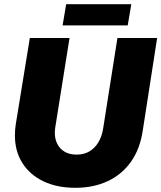

<svg xmlns="http://www.w3.org/2000/svg" viewBox="-20 -881 768 914"><path d="M339 13Q251 13 186.5 -18Q122 -49 86.5 -105Q51 -161 51 -236Q51 -250 52 -263Q53 -276 55 -289L122 -700H311L243 -274Q242 -267 241.5 -260.5Q241 -254 241 -248Q241 -218 253.5 -194.5Q266 -171 289 -158Q312 -145 345 -145Q379 -145 405 -160Q431 -175 448 -203Q465 -231 471 -269L539 -700H728L660 -262Q647 -172 603.5 -111Q560 -50 492.5 -18.5Q425 13 339 13ZM278 -760 295 -861H605L588 -760Z"/></svg>

Font: MuseoModerno ExtraBold
Style: Italic
Weight: 800
Italic angle: -9°
Designer: Pablo Cosgaya, Héctor Gatti, Marcela Romero, and the Authors of The MuseoModerno Project.
Foundry: Omnibus-Type Team
Version: Version 1.003